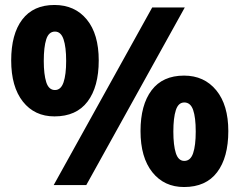

<svg xmlns="http://www.w3.org/2000/svg" viewBox="-20 -744 963 772"><path d="M199 -724Q281 -724 329 -665.5Q377 -607 377 -501Q377 -395 332 -335.5Q287 -276 199 -276Q119 -276 72 -335.5Q25 -395 25 -501Q25 -607 69.5 -665.5Q114 -724 199 -724ZM723 -714 327 0H196L592 -714ZM201 -617Q176 -617 166 -586Q156 -555 156 -499Q156 -445 166 -413.5Q176 -382 201 -382Q225 -382 235.5 -413Q246 -444 246 -499Q246 -555 235.5 -586Q225 -617 201 -617ZM720 -440Q801 -440 849.5 -381Q898 -322 898 -217Q898 -111 853 -51.5Q808 8 720 8Q640 8 592.5 -51.5Q545 -111 545 -217Q545 -322 589.5 -381Q634 -440 720 -440ZM721 -332Q697 -332 687 -301Q677 -270 677 -215Q677 -160 687 -128.5Q697 -97 721 -97Q746 -97 756.5 -128Q767 -159 767 -215Q767 -272 756.5 -302Q746 -332 721 -332Z"/></svg>

Font: Noto Sans Thai Looped ExtraBold
Style: Regular
Weight: 800
Designer: Sasikarn Vongin, Ben Mitchell
Foundry: The Fontpad Ltd
Version: Version 1.001; ttfautohint (v1.8.4.7-5d5b)